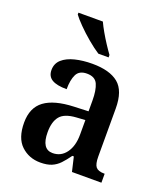

<svg xmlns="http://www.w3.org/2000/svg" viewBox="-142 -862 831 968"><g transform="rotate(20 273.5 -378.0)"><path d="M188 10Q127 10 85 -29.5Q43 -69 43 -152Q43 -232 95 -270.5Q147 -309 252 -313L329 -316V-374Q329 -429 315 -460.5Q301 -492 257 -492Q216 -492 201.5 -462.5Q187 -433 187 -383Q134 -383 108 -398.5Q82 -414 82 -448Q82 -483 106.5 -505Q131 -527 173 -537.5Q215 -548 266 -548Q359 -548 406 -509.5Q453 -471 453 -376V-119Q453 -78 465.5 -63Q478 -48 510 -48H513V0H355L337 -77H329Q309 -49 290.5 -29.5Q272 -10 248 0Q224 10 188 10ZM230 -56Q275 -56 302 -93Q329 -130 329 -191V-269L282 -266Q219 -262 195 -232.5Q171 -203 171 -147Q171 -56 230 -56ZM276 -606Q248 -624 214 -652.5Q180 -681 151.5 -710Q123 -739 111 -756V-766H242Q252 -744 267.5 -717Q283 -690 300 -664Q317 -638 331 -619V-606Z"/></g></svg>

Font: Noto Serif Ethiopic SemiCondensed SemiBold
Style: Regular
Weight: 600
Width: 4
Designer: Monotype Design Team
Foundry: Monotype Imaging Inc.
Version: Version 2.102; ttfautohint (v1.8.4.7-5d5b)